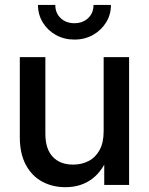

<svg xmlns="http://www.w3.org/2000/svg" viewBox="-20 -756 609 785"><path d="M247.6 9.3Q194.3 9.3 152.1 -13.7Q109.9 -36.6 85.4 -82.5Q61 -128.4 61 -195.3V-522.5H165.5V-208.5Q165.5 -147 195.6 -115Q225.6 -83 278.8 -83Q314 -83 342.3 -97.7Q370.6 -112.3 387.2 -142.6Q403.8 -172.9 403.8 -219.7V-522.5H507.8V0H406.2V-129.4H427.2Q402.3 -59.1 356.9 -24.9Q311.5 9.3 247.6 9.3ZM284.2 -594.2Q242.2 -594.2 208.5 -613Q174.8 -631.8 155 -664.1Q135.3 -696.3 135.3 -735.8H206.1Q206.1 -702.6 228 -681.9Q250 -661.1 284.2 -661.1Q318.4 -661.1 340.3 -681.9Q362.3 -702.6 362.3 -735.8H433.6Q433.6 -696.3 413.8 -664.3Q394 -632.3 360.4 -613.3Q326.7 -594.2 284.2 -594.2Z"/></svg>

Font: Inter 28pt Medium
Style: Regular
Weight: 500
Designer: Rasmus Andersson
Foundry: rsms
Version: Version 4.001;git-66647c0bb